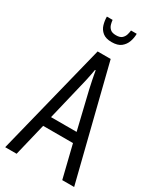

<svg xmlns="http://www.w3.org/2000/svg" viewBox="-217 -946 856 1020"><g transform="rotate(30 211.5 -435.5)"><path d="M0 0 171 -686H251L423 0H350L301 -199H118L70 0ZM131 -260H288L233 -489Q231 -499 228 -512.5Q225 -526 222 -540.5Q219 -555 216.5 -569Q214 -583 212 -594H208Q206 -580 202 -561Q198 -542 194 -522.5Q190 -503 186 -489ZM210 -766Q174 -766 154.5 -782Q135 -798 128 -822Q121 -846 121 -871H156Q157 -859 161 -844.5Q165 -830 176.5 -819.5Q188 -809 212 -809Q237 -809 248.5 -820Q260 -831 264 -845.5Q268 -860 269 -871H304Q304 -846 295.5 -822Q287 -798 267 -782Q247 -766 210 -766Z"/></g></svg>

Font: Archivo ExtraCondensed Light
Style: Regular
Weight: 300
Width: 2
Designer: Hector Gatti
Foundry: Omnibus-Type
Version: Version 2.001